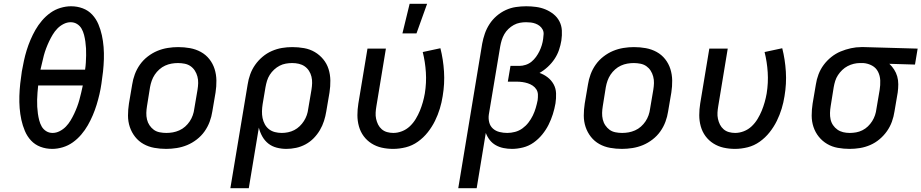

<svg xmlns="http://www.w3.org/2000/svg" viewBox="-20 -776 4852 1011"><path d="M255 8Q222 8 193 -3Q164 -14 143.5 -36Q123 -58 111 -86.5Q99 -115 92.5 -145Q86 -175 83.5 -206.5Q81 -238 82 -270.5Q83 -303 86.5 -335.5Q90 -368 95 -400Q100 -428 106 -456Q112 -484 120.5 -511.5Q129 -539 140.5 -566Q152 -593 166.5 -618.5Q181 -644 201 -667.5Q221 -691 245.5 -708.5Q270 -726 298.5 -734.5Q327 -743 354 -743Q387 -743 416 -732Q445 -721 465.5 -699Q486 -677 498 -648.5Q510 -620 516.5 -590Q523 -560 525.5 -528.5Q528 -497 527 -464.5Q526 -432 522.5 -399.5Q519 -367 514 -335Q510 -307 503.5 -279Q497 -251 488.5 -223.5Q480 -196 468.5 -169Q457 -142 442.5 -116.5Q428 -91 408 -67.5Q388 -44 363.5 -26.5Q339 -9 310.5 -0.5Q282 8 255 8ZM193 -409H428Q431 -428 432 -446.5Q433 -465 433.5 -484Q434 -503 433 -521Q432 -539 429.5 -557Q427 -575 422.5 -592.5Q418 -610 409.5 -625Q401 -640 386 -649.5Q371 -659 352 -659Q333 -659 314.5 -649.5Q296 -640 282 -625.5Q268 -611 257.5 -593.5Q247 -576 238.5 -558Q230 -540 223 -521.5Q216 -503 211 -484.5Q206 -466 202 -447Q198 -428 193 -409ZM257 -76Q276 -76 294.5 -85.5Q313 -95 327 -109.5Q341 -124 351.5 -141.5Q362 -159 370.5 -177Q379 -195 386 -213.5Q393 -232 398 -250.5Q403 -269 407.5 -288Q412 -307 416 -326H181Q179 -307 177.5 -288.5Q176 -270 175.5 -251Q175 -232 176 -214Q177 -196 179.5 -178Q182 -160 186.5 -142.5Q191 -125 199.5 -110Q208 -95 223 -85.5Q238 -76 257 -76Z M855 8Q823 8 792.5 2.5Q762 -3 736 -17.5Q710 -32 691.5 -55.5Q673 -79 663.5 -107.5Q654 -136 654 -167.5Q654 -199 659 -231L676 -331Q680 -358 690 -385Q700 -412 717 -436Q734 -460 758 -478.5Q782 -497 808.5 -508Q835 -519 863 -523.5Q891 -528 918 -528Q950 -528 980.5 -522.5Q1011 -517 1037.5 -502.5Q1064 -488 1082.5 -464.5Q1101 -441 1110 -412.5Q1119 -384 1119.5 -352.5Q1120 -321 1115 -289L1098 -189Q1094 -162 1084 -135Q1074 -108 1057 -84Q1040 -60 1016 -41.5Q992 -23 965.5 -12Q939 -1 910.5 3.5Q882 8 855 8ZM856 -76Q873 -76 890 -79Q907 -82 924 -89.5Q941 -97 955 -109.5Q969 -122 979 -137Q989 -152 995 -169Q1001 -186 1003 -203L1020 -303Q1023 -321 1023.5 -338.5Q1024 -356 1019.5 -373Q1015 -390 1006 -404Q997 -418 983.5 -427.5Q970 -437 952.5 -440.5Q935 -444 917 -444Q900 -444 883 -441Q866 -438 849.5 -430.5Q833 -423 819 -410.5Q805 -398 795 -383Q785 -368 779 -351Q773 -334 770 -317L754 -217Q751 -199 750.5 -181.5Q750 -164 754 -147Q758 -130 767.5 -116Q777 -102 790 -92.5Q803 -83 820.5 -79.5Q838 -76 856 -76Z M1193 215 1284 -331Q1288 -358 1297.5 -384.5Q1307 -411 1323.5 -434.5Q1340 -458 1362.5 -477Q1385 -496 1411.5 -507.5Q1438 -519 1465 -523.5Q1492 -528 1519 -528Q1551 -528 1581.5 -522.5Q1612 -517 1637.5 -502Q1663 -487 1682 -464Q1701 -441 1710 -412.5Q1719 -384 1719.5 -352.5Q1720 -321 1715 -289L1698 -189Q1694 -164 1686 -139Q1678 -114 1664.5 -91Q1651 -68 1632 -48.5Q1613 -29 1589 -16Q1565 -3 1539 2.5Q1513 8 1488 8Q1462 8 1437 1.5Q1412 -5 1393 -20Q1374 -35 1361.5 -57Q1349 -79 1343 -104L1290 215ZM1464 -76Q1480 -76 1497 -79.5Q1514 -83 1529.5 -91Q1545 -99 1558 -111.5Q1571 -124 1580.5 -139Q1590 -154 1595.5 -170Q1601 -186 1603 -203L1620 -303Q1623 -321 1623.5 -338.5Q1624 -356 1620 -372.5Q1616 -389 1607 -403Q1598 -417 1584.5 -426.5Q1571 -436 1554 -440Q1537 -444 1519 -444H1518Q1502 -444 1485 -441Q1468 -438 1452.5 -430Q1437 -422 1423.5 -409.5Q1410 -397 1400.5 -382Q1391 -367 1386 -350.5Q1381 -334 1378 -317L1363 -228Q1360 -209 1359.5 -190.5Q1359 -172 1362.5 -154.5Q1366 -137 1374.5 -121.5Q1383 -106 1396.5 -95.5Q1410 -85 1427.5 -80.5Q1445 -76 1464 -76Z M2050 8Q2019 8 1990 1.5Q1961 -5 1936.5 -20.5Q1912 -36 1895 -59Q1878 -82 1870 -110.5Q1862 -139 1862 -169.5Q1862 -200 1867 -231L1915 -520H2012L1962 -217Q1959 -200 1958 -183Q1957 -166 1960.5 -150Q1964 -134 1971 -120Q1978 -106 1990 -95.5Q2002 -85 2018 -80.5Q2034 -76 2051 -76Q2074 -76 2097 -85Q2120 -94 2138 -111Q2156 -128 2169 -149.5Q2182 -171 2191 -193Q2200 -215 2206.5 -238Q2213 -261 2217 -284Q2226 -340 2222.5 -395Q2219 -450 2206 -502L2299 -522Q2314 -463 2318 -399Q2322 -335 2311 -270Q2306 -237 2296 -204Q2286 -171 2270.5 -139.5Q2255 -108 2232.5 -79.5Q2210 -51 2180.5 -30Q2151 -9 2117 -0.5Q2083 8 2050 8ZM2099 -600 2137 -756H2229L2173 -600Z M2393 215 2519 -546Q2524 -573 2533 -599Q2542 -625 2557.5 -649Q2573 -673 2595 -692Q2617 -711 2643 -723Q2669 -735 2696.5 -739Q2724 -743 2751 -743Q2777 -743 2803 -739.5Q2829 -736 2852 -726.5Q2875 -717 2894.5 -701.5Q2914 -686 2925.5 -664Q2937 -642 2938.5 -616Q2940 -590 2936 -563Q2932 -538 2923.5 -513Q2915 -488 2900 -465.5Q2885 -443 2864.5 -424Q2844 -405 2821 -392Q2844 -384 2863.5 -369Q2883 -354 2895 -332.5Q2907 -311 2908 -284.5Q2909 -258 2905 -232Q2900 -203 2891 -174.5Q2882 -146 2868.5 -119Q2855 -92 2835 -67.5Q2815 -43 2789.5 -25Q2764 -7 2734 0.5Q2704 8 2676 8Q2653 8 2631 3.5Q2609 -1 2590.5 -11.5Q2572 -22 2559 -38.5Q2546 -55 2538 -76L2490 215ZM2651 -76Q2671 -76 2692 -81.5Q2713 -87 2731 -100Q2749 -113 2762.5 -130.5Q2776 -148 2785.5 -167.5Q2795 -187 2801 -207.5Q2807 -228 2811 -248Q2813 -263 2812.5 -278Q2812 -293 2804.5 -305Q2797 -317 2785 -325Q2773 -333 2759 -337.5Q2745 -342 2730.5 -344Q2716 -346 2701 -346H2654L2668 -429H2715Q2731 -429 2748 -434.5Q2765 -440 2778.5 -451Q2792 -462 2802.5 -476.5Q2813 -491 2820.5 -506.5Q2828 -522 2833 -538.5Q2838 -555 2840 -571Q2842 -584 2842.5 -597Q2843 -610 2837 -621Q2831 -632 2821.5 -639.5Q2812 -647 2800 -651.5Q2788 -656 2775.5 -657.5Q2763 -659 2750 -659Q2734 -659 2717.5 -656Q2701 -653 2685.5 -644.5Q2670 -636 2657 -623.5Q2644 -611 2635.5 -596Q2627 -581 2622 -565Q2617 -549 2614 -532L2554 -173Q2551 -152 2556 -132Q2561 -112 2575.5 -99Q2590 -86 2610 -81Q2630 -76 2651 -76Z M3255 8Q3223 8 3192.5 2.5Q3162 -3 3136 -17.5Q3110 -32 3091.5 -55.5Q3073 -79 3063.5 -107.5Q3054 -136 3054 -167.5Q3054 -199 3059 -231L3076 -331Q3080 -358 3090 -385Q3100 -412 3117 -436Q3134 -460 3158 -478.5Q3182 -497 3208.5 -508Q3235 -519 3263 -523.5Q3291 -528 3318 -528Q3350 -528 3380.5 -522.5Q3411 -517 3437.5 -502.5Q3464 -488 3482.5 -464.5Q3501 -441 3510 -412.5Q3519 -384 3519.5 -352.5Q3520 -321 3515 -289L3498 -189Q3494 -162 3484 -135Q3474 -108 3457 -84Q3440 -60 3416 -41.5Q3392 -23 3365.5 -12Q3339 -1 3310.5 3.5Q3282 8 3255 8ZM3256 -76Q3273 -76 3290 -79Q3307 -82 3324 -89.5Q3341 -97 3355 -109.5Q3369 -122 3379 -137Q3389 -152 3395 -169Q3401 -186 3403 -203L3420 -303Q3423 -321 3423.5 -338.5Q3424 -356 3419.5 -373Q3415 -390 3406 -404Q3397 -418 3383.5 -427.5Q3370 -437 3352.5 -440.5Q3335 -444 3317 -444Q3300 -444 3283 -441Q3266 -438 3249.5 -430.5Q3233 -423 3219 -410.5Q3205 -398 3195 -383Q3185 -368 3179 -351Q3173 -334 3170 -317L3154 -217Q3151 -199 3150.5 -181.5Q3150 -164 3154 -147Q3158 -130 3167.5 -116Q3177 -102 3190 -92.5Q3203 -83 3220.5 -79.5Q3238 -76 3256 -76Z M3850 8Q3819 8 3790 1.5Q3761 -5 3736.5 -20.5Q3712 -36 3695 -59Q3678 -82 3670 -110.5Q3662 -139 3662 -169.5Q3662 -200 3667 -231L3715 -520H3812L3762 -217Q3759 -200 3758 -183Q3757 -166 3760.5 -150Q3764 -134 3771 -120Q3778 -106 3790 -95.5Q3802 -85 3818 -80.5Q3834 -76 3851 -76Q3874 -76 3897 -85Q3920 -94 3938 -111Q3956 -128 3969 -149.5Q3982 -171 3991 -193Q4000 -215 4006.5 -238Q4013 -261 4017 -284Q4026 -340 4022.5 -395Q4019 -450 4006 -502L4099 -522Q4114 -463 4118 -399Q4122 -335 4111 -270Q4106 -237 4096 -204Q4086 -171 4070.5 -139.5Q4055 -108 4032.5 -79.5Q4010 -51 3980.5 -30Q3951 -9 3917 -0.5Q3883 8 3850 8Z M4454 8Q4422 8 4391.5 2.5Q4361 -3 4335.5 -18Q4310 -33 4291.5 -56Q4273 -79 4263.5 -107.5Q4254 -136 4254 -167.5Q4254 -199 4259 -231L4276 -331Q4280 -358 4290 -384.5Q4300 -411 4317 -434Q4334 -457 4357 -475.5Q4380 -494 4406.5 -505Q4433 -516 4460.5 -522Q4488 -528 4515 -528H4531L4812 -520L4798 -436L4663 -440Q4677 -427 4688 -410Q4699 -393 4704.5 -373.5Q4710 -354 4710 -332.5Q4710 -311 4707 -289L4690 -189Q4686 -162 4676.5 -135.5Q4667 -109 4650.5 -85.5Q4634 -62 4611.5 -43Q4589 -24 4562.5 -12.5Q4536 -1 4508.5 3.5Q4481 8 4454 8ZM4455 -76Q4471 -76 4488 -79Q4505 -82 4521 -90Q4537 -98 4550 -110.5Q4563 -123 4572.5 -138Q4582 -153 4587.5 -169.5Q4593 -186 4595 -203L4612 -303Q4616 -328 4615 -352.5Q4614 -377 4603.5 -398Q4593 -419 4572 -430.5Q4551 -442 4526 -444H4508Q4492 -444 4475.5 -440Q4459 -436 4443.5 -428Q4428 -420 4415 -407.5Q4402 -395 4392.5 -380.5Q4383 -366 4378 -350Q4373 -334 4370 -317L4354 -217Q4351 -199 4350.5 -181.5Q4350 -164 4353.5 -147.5Q4357 -131 4366.5 -117Q4376 -103 4389.5 -93.5Q4403 -84 4419.5 -80Q4436 -76 4454 -76Z"/></svg>

Font: Iosevka Custom Medium Oblique
Style: Regular
Weight: 500
Italic angle: -9°
Designer: Belleve Invis
Foundry: Belleve Invis
Version: Version 27.0.1